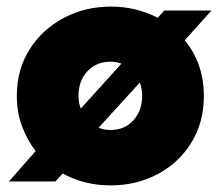

<svg xmlns="http://www.w3.org/2000/svg" viewBox="-20 -550 669 582"><path d="M315 12Q236 12 170 -24L148 0H7L88 -92Q62 -126 46.5 -168Q31 -210 31 -259Q31 -339 69.5 -400Q108 -461 173 -495.5Q238 -530 316 -530Q393 -530 458 -496L478 -518H621L540 -428Q568 -394 583 -351.5Q598 -309 598 -259Q598 -179 560 -117.5Q522 -56 457.5 -22Q393 12 315 12ZM225 -221 348 -357Q333 -363 315 -363Q272 -363 245 -334Q218 -305 218 -260Q218 -238 225 -221ZM315 -156Q358 -156 384.5 -185.5Q411 -215 411 -260Q411 -271 409 -281Q407 -291 404 -300L279 -163Q294 -156 315 -156Z"/></svg>

Font: MuseoModerno Black
Style: Regular
Weight: 900
Designer: Pablo Cosgaya, Héctor Gatti, Marcela Romero, and the Authors of The MuseoModerno Project.
Foundry: Omnibus-Type Team
Version: Version 1.001